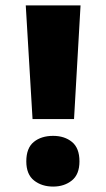

<svg xmlns="http://www.w3.org/2000/svg" viewBox="-20 -769 392 708"><path d="M253 -330H100L75 -749H277ZM77 -174Q77 -223 104.5 -245.5Q132 -268 176 -268Q218 -268 245.5 -245.5Q273 -223 273 -174Q273 -126 245 -103.5Q217 -81 176 -81Q134 -81 105.5 -103.5Q77 -126 77 -174Z"/></svg>

Font: Noto Sans Telugu UI SemiCondensed Black
Style: Regular
Weight: 900
Width: 4
Designer: Jelle Bosma - Monotype Design Team
Foundry: Monotype Imaging Inc.
Version: Version 2.005; ttfautohint (v1.8.4.7-5d5b)